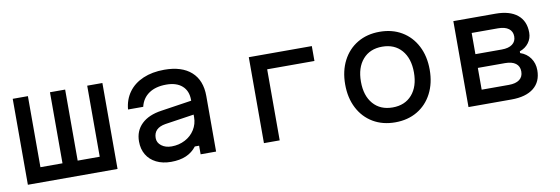

<svg xmlns="http://www.w3.org/2000/svg" viewBox="-50 -960 3849 1320"><g transform="rotate(-10 1875.0 -300.0)"><path d="M62 -600H168V-104H322V-600H428V-104H582V-600H688V0H62Z M1280 -279 1066 -247Q1024 -240 1003.5 -219Q983 -198 983 -163Q983 -131 1011 -109.5Q1039 -88 1082 -88Q1133 -88 1176 -110.5Q1219 -133 1243.5 -172.5Q1268 -212 1268 -259V-380Q1268 -443 1228.5 -478Q1189 -513 1118 -513Q1044 -513 997 -481Q950 -449 936 -390H830Q836 -459 873 -510Q910 -561 974 -588.5Q1038 -616 1122 -616Q1244 -616 1310 -557Q1376 -498 1376 -388V0H1268V-60H1238Q1209 -22 1165 -3Q1121 16 1060 16Q1001 16 957 -6Q913 -28 889.5 -67.5Q866 -107 866 -160Q866 -234 915 -281.5Q964 -329 1055 -342L1280 -376Z M1710 -600H2150V-496H1820V0H1710Z M2330 -300Q2330 -394 2367 -465.5Q2404 -537 2470.5 -576.5Q2537 -616 2625 -616Q2713 -616 2779.5 -576.5Q2846 -537 2883 -465.5Q2920 -394 2920 -300Q2920 -206 2883 -134.5Q2846 -63 2779.5 -23.5Q2713 16 2625 16Q2537 16 2470.5 -23.5Q2404 -63 2367 -134.5Q2330 -206 2330 -300ZM2810 -300Q2810 -398 2760.5 -455Q2711 -512 2625 -512Q2539 -512 2489.5 -455Q2440 -398 2440 -300Q2440 -202 2489.5 -145Q2539 -88 2625 -88Q2711 -88 2760.5 -145Q2810 -202 2810 -300Z M3138 -600H3432Q3531 -600 3584.5 -556.5Q3638 -513 3638 -432Q3638 -392 3615 -361Q3592 -330 3552 -316V-304Q3597 -289 3622.5 -252.5Q3648 -216 3648 -168Q3648 -87 3593.5 -43.5Q3539 0 3438 0H3138ZM3538 -178Q3538 -215 3512 -234.5Q3486 -254 3438 -254H3248V-102H3438Q3486 -102 3512 -121.5Q3538 -141 3538 -178ZM3532 -424Q3532 -459 3506 -478.5Q3480 -498 3432 -498H3248V-350H3432Q3480 -350 3506 -369.5Q3532 -389 3532 -424Z"/></g></svg>

Font: Martian Mono VF sWd Rg
Style: Regular
Weight: 400
Width: 6
Monospace: yes
Designer: Roman Shamin
Foundry: Evil Martians
Version: Version 1.100